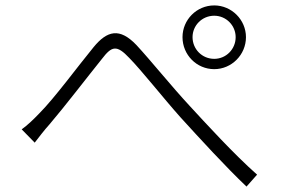

<svg xmlns="http://www.w3.org/2000/svg" viewBox="-20 -722 1040 708"><path d="M690 -585C690 -628 725 -664 770 -664C814 -664 849 -628 849 -585C849 -541 814 -505 770 -505C725 -505 690 -541 690 -585ZM653 -585C653 -520 705 -467 770 -467C834 -467 887 -520 887 -585C887 -649 834 -702 770 -702C705 -702 653 -649 653 -585ZM60 -245 108 -196C122 -214 143 -242 163 -264C217 -327 306 -443 356 -505C392 -552 410 -558 457 -508C504 -460 580 -363 645 -290C717 -211 812 -107 889 -34L928 -78C842 -154 738 -268 679 -332C613 -403 535 -500 483 -556C421 -621 375 -609 325 -548C269 -480 181 -360 125 -304C101 -279 82 -261 60 -245Z"/></svg>

Font: Noto Sans CJK KR Light
Style: Regular
Weight: 300
Designer: Ryoko NISHIZUKA (kana & ideographs); Paul D. Hunt (Latin, Greek & Cyrillic); Wenlong ZHANG (bopomofo); Sandoll Communica
Foundry: Adobe Systems Incorporated
Version: Version 1.004;PS 1.004;hotconv 1.0.82;makeotf.lib2.5.63406